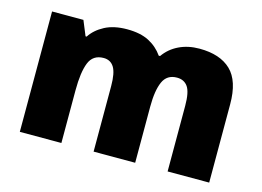

<svg xmlns="http://www.w3.org/2000/svg" viewBox="-80 -707 1161 852"><g transform="rotate(15 500.0 -281.5)"><path d="M741 -563Q836 -563 886 -515Q936 -467 936 -360V0H745V-301Q745 -364 728 -388.5Q711 -413 678 -413Q632 -413 614 -372.5Q596 -332 596 -258V0H405V-301Q405 -361 389 -387Q373 -413 341 -413Q292 -413 274.5 -369Q257 -325 257 -242V0H66V-553H210L238 -485H243Q265 -519 306.5 -541Q348 -563 409 -563Q470 -563 509.5 -542.5Q549 -522 574 -486H580Q606 -523 647.5 -543Q689 -563 741 -563Z"/></g></svg>

Font: Noto Sans Arabic Blk
Style: Regular
Weight: 900
Designer: Monotype Design Team, Nadine Chahine, Nizar Qandah and Khaled Hosny
Foundry: Monotype Imaging Inc.
Version: Version 2.012; ttfautohint (v1.8.4.7-5d5b)